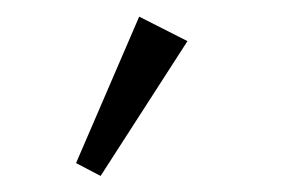

<svg xmlns="http://www.w3.org/2000/svg" viewBox="-20 -735 342 233"><path d="M102.1 -521.5 72.3 -537.1 148.9 -714.8 207.5 -685.1Z"/></svg>

Font: Elstob
Style: Regular
Weight: 400
Designer: Peter S. Baker
Version: Version 1.015